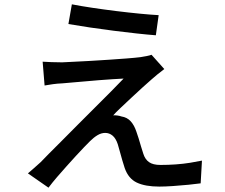

<svg xmlns="http://www.w3.org/2000/svg" viewBox="-20 -818 1040 887"><path d="M312 -798Q353 -790 406.5 -782Q460 -774 516.5 -767Q573 -760 624.5 -755Q676 -750 713 -748L700 -655Q661 -658 610.5 -663.5Q560 -669 505 -676Q450 -683 396 -691Q342 -699 296 -707ZM739 -499Q723 -487 707 -474Q691 -461 680 -451Q664 -437 639 -414.5Q614 -392 587 -366.5Q560 -341 537 -319.5Q514 -298 503 -285Q510 -286 521.5 -284.5Q533 -283 541 -280Q567 -276 583.5 -258Q600 -240 610 -210Q615 -197 620.5 -178.5Q626 -160 631.5 -141.5Q637 -123 642 -108Q650 -82 668.5 -69Q687 -56 721 -56Q757 -56 792 -58.5Q827 -61 858 -66Q889 -71 913 -76L907 29Q886 32 851 35.5Q816 39 779 41.5Q742 44 716 44Q651 44 612 25.5Q573 7 556 -42Q551 -57 545 -77.5Q539 -98 533.5 -118.5Q528 -139 524 -152Q515 -179 500 -191.5Q485 -204 466 -204Q448 -204 430.5 -193.5Q413 -183 396 -166Q385 -155 368 -137.5Q351 -120 330.5 -97.5Q310 -75 288 -50.5Q266 -26 244 -0.5Q222 25 204 49L109 -17Q120 -27 135.5 -40Q151 -53 168 -69Q179 -81 205 -107Q231 -133 266 -168Q301 -203 340.5 -243Q380 -283 419.5 -322Q459 -361 493 -395.5Q527 -430 551 -455Q529 -454 499 -452Q469 -450 436.5 -447.5Q404 -445 372.5 -442Q341 -439 314.5 -437Q288 -435 269 -433Q244 -432 223.5 -429Q203 -426 186 -423L177 -533Q194 -532 217.5 -531Q241 -530 267 -530Q283 -531 317 -532.5Q351 -534 394.5 -536.5Q438 -539 482.5 -542Q527 -545 566 -548Q605 -551 629 -554Q642 -556 657.5 -559Q673 -562 680 -565Z"/></svg>

Font: Noto Sans SC Thin Medium
Style: Regular
Weight: 500
Version: Version 2.004-H2;hotconv 1.0.118;makeotfexe 2.5.65603